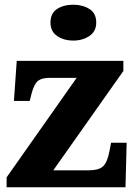

<svg xmlns="http://www.w3.org/2000/svg" viewBox="-20 -794 576 814"><path d="M8 0V-42L305 -464H191Q158 -464 141.5 -451.5Q125 -439 114 -398L106 -366H39L51 -536H503V-493L206 -72H358Q398 -72 416.5 -88.5Q435 -105 444 -153L451 -189H517L512 0ZM291 -622Q250 -622 222 -641.5Q194 -661 194 -698Q194 -738 222 -756Q250 -774 291 -774Q330 -774 359 -756Q388 -738 388 -698Q388 -661 359 -641.5Q330 -622 291 -622Z"/></svg>

Font: Noto Serif Hebrew ExtraBold
Style: Regular
Weight: 800
Version: Version 2.003